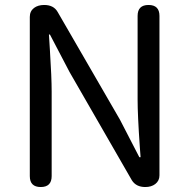

<svg xmlns="http://www.w3.org/2000/svg" viewBox="-20 -753 762 773"><path d="M144 0Q100 0 100 -44V-685Q100 -708 117 -721Q133 -733 158 -733Q196 -733 212 -705L463 -271L541 -120H546Q545 -133 543 -160Q534 -290 534 -352V-689Q534 -733 578 -733Q622 -733 622 -689V-366V-47Q622 -25 605 -12Q589 0 565 0Q528 0 511 -27L260 -463L181 -614H177Q178 -593 181 -550Q188 -440 188 -385V-44Q188 0 144 0Z"/></svg>

Font: GenSenRounded TW R
Style: Regular
Weight: 400
Version: Version 1.501;PS 1;hotconv 16.6.51;makeotf.lib2.5.65220